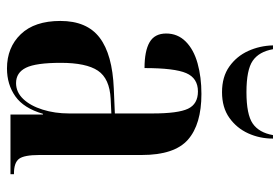

<svg xmlns="http://www.w3.org/2000/svg" viewBox="-146 -646 802 550"><g transform="rotate(90 255.0 -371.0)"><path d="M176 10Q116 10 78 -29.5Q40 -69 40 -143Q40 -219 88 -255.5Q136 -292 234 -296L305 -299V-407Q305 -480 291.5 -508.5Q278 -537 242 -537Q204 -537 189.5 -503.5Q175 -470 175 -384Q126 -384 101 -398.5Q76 -413 76 -446Q76 -479 99 -502Q122 -525 161.5 -536Q201 -547 249 -547Q336 -547 380 -508.5Q424 -470 424 -376V-83Q424 -39 435 -24.5Q446 -10 477 -10H479V0H308V-93H306Q290 -38 256 -14Q222 10 176 10ZM218 -16Q244 -16 263.5 -36.5Q283 -57 294 -92Q305 -127 305 -168V-289L263 -287Q205 -284 182.5 -250.5Q160 -217 160 -144Q160 -73 174 -44.5Q188 -16 218 -16ZM244 -606Q200 -606 170.5 -627Q141 -648 126 -681Q111 -714 110 -752H121Q128 -712 154 -694Q180 -676 244 -676Q308 -676 334 -694Q360 -712 367 -752H377Q377 -714 362 -681Q347 -648 317.5 -627Q288 -606 244 -606Z"/></g></svg>

Font: Noto Serif Display Condensed SemiBold
Style: Regular
Weight: 600
Width: 3
Designer: Monotype Design Team
Foundry: Monotype Imaging Inc.
Version: Version 2.009